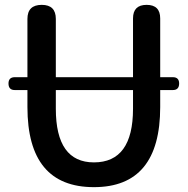

<svg xmlns="http://www.w3.org/2000/svg" viewBox="-20 -757 773 791"><path d="M367 14Q93 14 93 -316V-386H41Q15 -386 15 -413Q15 -439 41 -439H93V-679Q93 -737 152 -737Q210 -737 210 -679V-439H369H528V-681Q528 -737 584 -737Q640 -737 640 -681V-439H692Q718 -439 718 -413Q718 -386 692 -386H640V-316Q640 14 367 14ZM367 -88Q528 -88 528 -309V-386H369H210V-309Q210 -88 367 -88Z"/></svg>

Font: GenSenRounded JP M
Style: Regular
Weight: 500
Version: Version 1.501;PS 1;hotconv 16.6.51;makeotf.lib2.5.65220